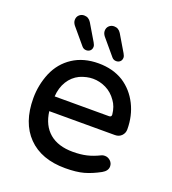

<svg xmlns="http://www.w3.org/2000/svg" viewBox="-130 -797 813 907"><g transform="rotate(20 276.5 -343.5)"><path d="M45.9 -249Q45.9 -315.4 71.3 -377Q97.7 -438.5 151.4 -473.6Q205.1 -508.8 280.3 -508.8Q352.5 -508.8 406.2 -475.6Q457 -442.4 485.4 -386.2Q513.7 -330.1 513.7 -261.7Q513.7 -243.2 501 -230Q488.3 -216.8 467.8 -216.8H137.7Q146.5 -147.5 189.9 -110.8Q233.4 -74.2 307.6 -74.2Q346.7 -74.2 377.4 -81.5Q408.2 -88.9 439.5 -104.5Q446.3 -108.4 457 -108.4Q472.7 -108.4 484.9 -97.2Q497.1 -85.9 497.1 -69.3Q497.1 -46.9 470.7 -32.2Q429.7 -9.8 392.6 0.5Q355.5 10.7 299.8 10.7Q179.7 10.7 112.8 -57.6Q45.9 -126 45.9 -249ZM422.9 -303.7Q418.9 -342.8 399.4 -369.1Q377.9 -400.4 346.2 -416Q314.5 -431.6 280.3 -431.6Q249 -431.6 214.8 -417Q180.7 -400.4 160.6 -367.7Q140.6 -335 137.7 -291H411.1Q423.8 -291 422.9 -303.7ZM180.7 -557.6 113.3 -637.7Q103.5 -650.4 103.5 -663.1Q103.5 -678.7 113.8 -688.5Q124 -698.2 138.7 -698.2Q161.1 -698.2 173.8 -677.7L223.6 -593.8Q230.5 -582 230.5 -574.2Q230.5 -561.5 222.7 -554.2Q214.8 -546.9 203.1 -546.9Q189.5 -546.9 180.7 -557.6ZM331.1 -557.6 263.7 -637.7Q253.9 -650.4 253.9 -663.1Q253.9 -678.7 264.2 -688.5Q274.4 -698.2 289.1 -698.2Q311.5 -698.2 324.2 -677.7L374 -593.8Q380.9 -582 380.9 -574.2Q380.9 -561.5 373 -554.2Q365.2 -546.9 353.5 -546.9Q339.8 -546.9 331.1 -557.6Z"/></g></svg>

Font: jf-openhuninn-2.1
Style: Regular
Weight: 400
Designer: [Kosugi Maru]
Designed by MOTOYA      

[Varela Round]
Joe Prince (Latin component); Avraham Cornfeld (Hebrew component)
Foundry: justfont Co., Ltd.
Version: 2.1